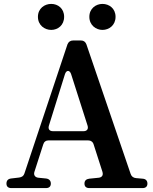

<svg xmlns="http://www.w3.org/2000/svg" viewBox="-20 -955 784 982"><path d="M242 -802C276 -802 308 -826 308 -869C308 -912 276 -935 242 -935C208 -935 174 -912 174 -869C174 -826 208 -802 242 -802ZM38 7H215C231 7 240 -1 240 -16C240 -31 231 -40 216 -42L176 -46C159 -48 151 -60 156 -76L201 -216C205 -230 215 -237 229 -237H430C444 -237 455 -230 459 -216L504 -76C509 -59 502 -48 485 -46L436 -41C421 -39 412 -31 412 -16C412 -1 421 7 437 7H709C725 7 734 -1 734 -16C734 -31 725 -40 710 -41L676 -44C662 -45 652 -53 648 -66L422 -728C417 -741 408 -748 394 -748H354C340 -748 330 -741 325 -728L105 -68C101 -55 92 -49 78 -47L36 -42C21 -40 13 -31 13 -16C13 -1 22 7 38 7ZM230 -312 312 -575C319 -598 337 -598 344 -575L428 -312C433 -295 425 -284 407 -284H251C233 -284 225 -295 230 -312ZM437 -869C437 -826 471 -802 504 -802C538 -802 571 -826 571 -869C571 -912 538 -935 504 -935C471 -935 437 -912 437 -869Z"/></svg>

Font: 寒蝉锦书宋Pro Soft
Style: Regular
Weight: 700
Designer: 寒蝉锦书宋{Warren} 思源宋体{Ryoko NISHIZUKA 西塚涼子 (kana & ideographs); Frank Grießhammer (Latin, Greek & Cyrillic); Wenlong ZHANG 
Foundry: Adobe & ChillType
Version: Version 2.000;Glyphs 3.1.1 (3135)